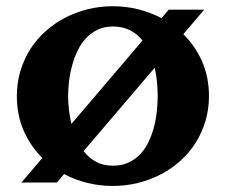

<svg xmlns="http://www.w3.org/2000/svg" viewBox="-20 -598 740 629"><path d="M213.9 -191.9 446.8 -465.3Q430.2 -486.3 406.2 -498.8Q382.3 -511.2 349.6 -511.2Q321.3 -511.2 299.3 -500.5Q277.3 -489.7 261 -471.9Q244.6 -454.1 233.6 -430.7Q222.7 -407.2 215.8 -382.1Q209 -356.9 206.1 -331.3Q203.1 -305.7 203.1 -283.2Q203.1 -262.2 205.8 -238.8Q208.5 -215.3 213.9 -191.9ZM486.8 -376 253.9 -103Q271 -81.1 294.4 -68.1Q317.9 -55.2 349.6 -55.2Q378.9 -55.2 401.4 -65.7Q423.8 -76.2 440.2 -93.8Q456.5 -111.3 467.3 -134.3Q478 -157.2 484.6 -182.6Q491.2 -208 493.9 -233.9Q496.6 -259.8 496.6 -283.2Q496.6 -305.2 494.4 -328.6Q492.2 -352.1 486.8 -376ZM648.9 -566.4 580.6 -485.8Q619.6 -447.8 642.1 -396.5Q664.6 -345.2 664.6 -283.2Q664.6 -239.3 652.8 -200.7Q641.1 -162.1 620.4 -129.4Q599.6 -96.7 570.3 -70.6Q541 -44.4 506.1 -26.4Q471.2 -8.3 431.4 1.5Q391.6 11.2 349.6 11.2Q306.6 11.2 266.1 1.2Q225.6 -8.8 189.9 -27.8L166.5 0H50.3L118.7 -80.6Q80.1 -118.7 57.6 -169.9Q35.2 -221.2 35.2 -283.2Q35.2 -326.7 46.9 -365.5Q58.6 -404.3 79.3 -437Q100.1 -469.7 129.4 -495.8Q158.7 -522 193.6 -540Q228.5 -558.1 268.1 -567.9Q307.6 -577.6 349.6 -577.6Q393.1 -577.6 433.3 -567.4Q473.6 -557.1 509.3 -538.6L532.7 -566.4Z"/></svg>

Font: Aclonica
Style: Regular
Weight: 400
Designer: Astigmatic (AOETI)
Foundry: Astigmatic (AOETI)
Version: Version 1.000